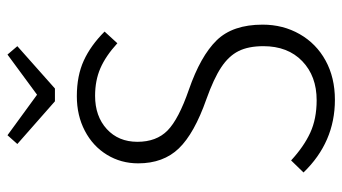

<svg xmlns="http://www.w3.org/2000/svg" viewBox="-226 -700 937 526"><g transform="rotate(-90 243.0 -437.5)"><path d="M419 -620 387 -585Q352 -617 318.5 -631.5Q285 -646 243 -646Q187 -646 152 -614Q117 -582 117 -530Q117 -478 148 -447.5Q179 -417 260 -389Q352 -357 395 -313Q438 -269 438 -187Q438 -131 412 -85.5Q386 -40 339.5 -14.5Q293 11 232 11Q116 11 33 -75L66 -109Q104 -74 142 -56.5Q180 -39 231 -39Q297 -39 338 -78.5Q379 -118 379 -185Q379 -226 365.5 -253Q352 -280 321 -300.5Q290 -321 234 -341Q140 -374 99 -416.5Q58 -459 58 -528Q58 -575 81.5 -613.5Q105 -652 147 -674Q189 -696 242 -696Q298 -696 339.5 -677Q381 -658 419 -620ZM379 -859 263 -756H228L111 -859L135 -886L246 -805L356 -886Z"/></g></svg>

Font: Fira Sans Condensed Light
Style: Regular
Weight: 300
Width: 3
Designer: bBox Type GmbH & Carrois Corporate GbR & Edenspiekermann AG
Foundry: bBox Type GmbH & Carrois Corporate GbR & Edenspiekermann AG
Version: Version 4.301